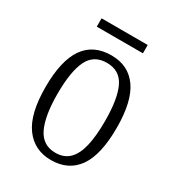

<svg xmlns="http://www.w3.org/2000/svg" viewBox="-165 -768 804 879"><g transform="rotate(30 237.0 -329.0)"><path d="M237 10Q149 10 99 -58Q49 -126 49 -268Q49 -407 96.5 -475.5Q144 -544 239 -544Q329 -544 377 -476Q425 -408 425 -268Q425 -126 377 -58Q329 10 237 10ZM238 -29Q284 -29 311.5 -57Q339 -85 351 -138Q363 -191 363 -268Q363 -386 334.5 -445Q306 -504 238 -504Q169 -504 140.5 -445Q112 -386 112 -268Q112 -151 141.5 -90Q171 -29 238 -29ZM114 -624V-668H358V-624Z"/></g></svg>

Font: Noto Serif Khmer Condensed Light
Style: Regular
Weight: 300
Width: 3
Designer: Danh Hong and the Monotype Design Team
Foundry: Monotype Imaging Inc.
Version: Version 2.004